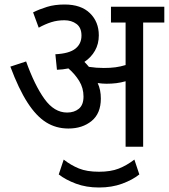

<svg xmlns="http://www.w3.org/2000/svg" viewBox="-20 -652 750 853"><path d="M428 -214Q428 -148 387 -114.5Q346 -81 284 -81Q229 -81 185 -108.5Q141 -136 102 -196.5Q63 -257 26 -356L96 -379Q134 -273 177.5 -212.5Q221 -152 278 -152Q310 -152 330.5 -169Q351 -186 351 -223Q351 -261 332 -292Q313 -323 284 -348Q260 -343 233 -342L226 -411Q287 -414 314.5 -435.5Q342 -457 342 -494Q342 -529 320 -545.5Q298 -562 266 -562Q235 -562 208 -553.5Q181 -545 152 -529L127 -597Q155 -611 189 -621.5Q223 -632 267 -632Q340 -632 379.5 -593.5Q419 -555 419 -495Q419 -457 402 -427Q385 -397 355 -377Q366 -366 375 -355Q408 -350 441 -350Q470 -350 492.5 -353Q515 -356 538 -363V-552H473V-622H710V-552H616V0H538V-291Q517 -285 496.5 -282.5Q476 -280 453 -280Q436 -280 414 -283Q421 -268 424.5 -251Q428 -234 428 -214ZM420 181Q363 181 317.5 164Q272 147 241 123L263 57Q295 82 330.5 96.5Q366 111 420 111Q472 111 507.5 97Q543 83 577 57L599 123Q569 147 523 164Q477 181 420 181Z"/></svg>

Font: Noto Sans SemiCondensed
Style: Regular
Weight: 400
Width: 4
Designer: Monotype Design Team
Foundry: Monotype Imaging Inc.
Version: Version 2.013; ttfautohint (v1.8.4.7-5d5b)